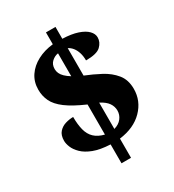

<svg xmlns="http://www.w3.org/2000/svg" viewBox="-199 -873 967 1066"><g transform="rotate(-30 284.5 -340.5)"><path d="M263 -42Q198 -45 156.5 -61Q115 -77 91.5 -100Q68 -123 58.5 -146.5Q49 -170 49 -188Q49 -224 66.5 -243.5Q84 -263 109.5 -270.5Q135 -278 159 -278Q159 -230 168 -194.5Q177 -159 200 -137Q223 -115 263 -105V-298Q185 -332 142.5 -364Q100 -396 83.5 -430.5Q67 -465 67 -505Q67 -555 92.5 -593Q118 -631 162.5 -654.5Q207 -678 263 -684V-760H324V-684Q382 -682 420.5 -669Q459 -656 478.5 -636Q498 -616 498 -593Q498 -562 473 -538Q448 -514 378 -514Q378 -542 371 -564Q364 -586 352 -601Q340 -616 324 -624V-448Q374 -428 421 -403Q468 -378 498.5 -340.5Q529 -303 529 -245Q529 -168 474 -112Q419 -56 324 -44V79H263ZM324 -106Q356 -115 373 -137Q390 -159 390 -186Q390 -212 375 -234Q360 -256 324 -275ZM263 -626Q241 -623 222 -606Q203 -589 203 -559Q203 -545 209 -531.5Q215 -518 228.5 -505Q242 -492 263 -479Z"/></g></svg>

Font: Noto Serif Khmer Black
Style: Regular
Weight: 900
Version: Version 2.003